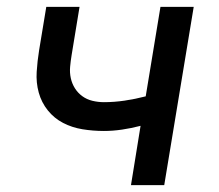

<svg xmlns="http://www.w3.org/2000/svg" viewBox="-20 -540 640 560"><path d="M362 0 390 -173Q363 -166 336 -162Q309 -158 283 -158Q251 -158 220.5 -163Q190 -168 164 -181.5Q138 -195 119.5 -218Q101 -241 93 -270Q85 -299 87 -330.5Q89 -362 94 -393L115 -520H212L189 -380Q186 -362 184.5 -345Q183 -328 186.5 -312Q190 -296 198.5 -282.5Q207 -269 220 -259.5Q233 -250 249.5 -246Q266 -242 283 -242Q313 -242 343.5 -246.5Q374 -251 405 -259L448 -520H545L459 0Z"/></svg>

Font: Iosevka Aile Medium Oblique
Style: Regular
Weight: 500
Italic angle: -9°
Designer: Belleve Invis
Foundry: Belleve Invis
Version: Version 31.1.0; ttfautohint (v1.8.4)